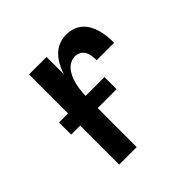

<svg xmlns="http://www.w3.org/2000/svg" viewBox="-142 -656 783 783"><g transform="rotate(-45 250.0 -264.0)"><path d="M119 0V-520H220V-420Q226 -440 236.5 -459.5Q247 -479 262 -495Q277 -511 297.5 -519.5Q318 -528 340 -528Q359 -528 377 -522.5Q395 -517 409.5 -504.5Q424 -492 433 -475.5Q442 -459 447 -441Q452 -423 454 -404Q456 -385 456 -366H355Q355 -379 353.5 -391.5Q352 -404 346 -415.5Q340 -427 328.5 -433.5Q317 -440 305 -440Q287 -440 272.5 -431Q258 -422 248.5 -407.5Q239 -393 233.5 -376.5Q228 -360 225 -343.5Q222 -327 221 -310Q220 -293 220 -276V0ZM329 -225H67V-295H329Z"/></g></svg>

Font: Iosevka Curly Semibold
Style: Regular
Weight: 600
Monospace: yes
Designer: Belleve Invis
Foundry: Belleve Invis
Version: Version 22.1.2; ttfautohint (v1.8.4)